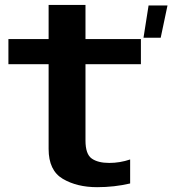

<svg xmlns="http://www.w3.org/2000/svg" viewBox="-20 -749 697 776"><path d="M560 -596.5H629.5L657 -727H580.5ZM372.5 7.5Q442.5 7.5 506 -7.5V-104.5Q464.5 -90.5 421.5 -90.5Q376 -90.5 350.8 -108.2Q325.5 -126 325.5 -181V-489.5H549.5V-591H325.5V-729H176.5V-591H14V-489.5H176.5V-147Q176.5 -60 233.8 -26.2Q291 7.5 372.5 7.5Z"/></svg>

Font: Anybody SemiExpanded SemiBold
Style: Regular
Weight: 600
Width: 6
Designer: Tyler Finck
Foundry: Etcetera Type Company
Version: Version 1.113;gftools[0.9.25]